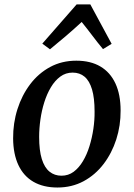

<svg xmlns="http://www.w3.org/2000/svg" viewBox="-20 -846 612 878"><path d="M329 -568.5Q394 -568.5 439 -542Q484 -515.5 507.8 -464.5Q531.5 -413.5 531.5 -340.5Q532 -272 511.8 -208.8Q491.5 -145.5 453.5 -95.8Q415.5 -46 362 -17.2Q308.5 11.5 242.5 11.5Q178.5 11.5 133.2 -14.5Q88 -40.5 64.2 -91Q40.5 -141.5 40 -213Q39.5 -283 59.8 -346.8Q80 -410.5 117.8 -460.5Q155.5 -510.5 209 -539.5Q262.5 -568.5 329 -568.5ZM312 -514Q280.5 -514 255.8 -495.8Q231 -477.5 212.8 -447Q194.5 -416.5 182.5 -378.2Q170.5 -340 164.8 -299.2Q159 -258.5 159 -220Q159 -158 171.2 -118.8Q183.5 -79.5 206.5 -61Q229.5 -42.5 261 -42.5Q292.5 -42.5 316.8 -60.5Q341 -78.5 359.2 -109Q377.5 -139.5 389.2 -177.8Q401 -216 407 -256.8Q413 -297.5 412.5 -336Q412.5 -398 400.8 -437.2Q389 -476.5 366.8 -495.2Q344.5 -514 312 -514ZM208.5 -620.5 173.5 -646.5 330.5 -826H393L490.5 -645.5L451 -621.5Q426 -651.5 402.5 -682.8Q379 -714 353.5 -745.5Q319 -713.5 282.2 -682Q245.5 -650.5 208.5 -620.5Z"/></svg>

Font: Merriweather Medium
Style: Italic
Weight: 500
Italic angle: -7.8°
Version: Version 2.101